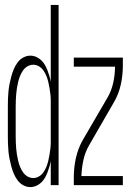

<svg xmlns="http://www.w3.org/2000/svg" viewBox="-20 -755 540 783"><path d="M104 8Q89 8 75 0.5Q61 -7 51.5 -20Q42 -33 36 -47.5Q30 -62 26 -77Q22 -92 19 -107Q16 -122 14.5 -137.5Q13 -153 12.5 -168.5Q12 -184 12 -200V-320Q12 -336 12.5 -351.5Q13 -367 14.5 -382.5Q16 -398 19 -413Q22 -428 26 -443Q30 -458 36 -472.5Q42 -487 51.5 -500Q61 -513 75 -520.5Q89 -528 104 -528Q116 -528 127.5 -523Q139 -518 148 -509.5Q157 -501 163 -490.5Q169 -480 173.5 -468.5Q178 -457 181.5 -445Q185 -433 187 -421V-735H219V0H187V-99Q185 -87 181.5 -75Q178 -63 173.5 -51.5Q169 -40 163 -29.5Q157 -19 148 -10.5Q139 -2 127.5 3Q116 8 104 8ZM116 -29Q128 -29 139 -35.5Q150 -42 157.5 -53Q165 -64 169.5 -75.5Q174 -87 177 -99.5Q180 -112 182 -124.5Q184 -137 185.5 -149.5Q187 -162 187 -174.5Q187 -187 187 -200V-320Q187 -333 187 -345.5Q187 -358 185.5 -370.5Q184 -383 182 -395.5Q180 -408 177 -420.5Q174 -433 169.5 -444.5Q165 -456 157.5 -467Q150 -478 139 -484.5Q128 -491 116 -491Q103 -491 92 -484.5Q81 -478 73.5 -467Q66 -456 61.5 -444.5Q57 -433 54 -420.5Q51 -408 49 -395.5Q47 -383 46 -370.5Q45 -358 44.5 -345.5Q44 -333 44 -320V-200Q44 -187 44.5 -174.5Q45 -162 46 -149.5Q47 -137 49 -124.5Q51 -112 54 -99.5Q57 -87 61.5 -75.5Q66 -64 73.5 -53Q81 -42 92 -35.5Q103 -29 116 -29ZM281 0V-33Q281 -72 289.5 -110.5Q298 -149 317 -183L419 -358Q435 -386 442 -418.5Q449 -451 449 -483H281V-520H481V-488Q481 -448 472.5 -409.5Q464 -371 444 -337L343 -162Q327 -134 320 -101.5Q313 -69 312 -37H481V0Z"/></svg>

Font: Iosevka Term Curly Extralight
Style: Regular
Weight: 200
Designer: Belleve Invis
Foundry: Belleve Invis
Version: Version 32.3.0